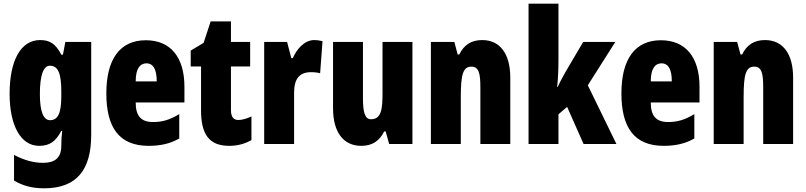

<svg xmlns="http://www.w3.org/2000/svg" viewBox="-20 -780 4365 1040"><path d="M197 -563C93 -563 32 -453 32 -272C32 -99 93 10 192 10C249 10 282 -14 312 -71H317C314 -51 312 -17 312 5V11C312 78 273 102 214 102C165 102 115 90 56 59V198C103 226 154 240 219 240C398 240 474 137 474 -49V-553H334L321 -484H312C281 -544 249 -563 197 -563ZM250 -424C294 -424 312 -384 312 -285V-256C312 -168 294 -129 251 -129C215 -129 196 -176 196 -270C196 -375 216 -424 250 -424Z M770 -562C629 -562 556 -459 556 -274C556 -90 625 10 785 10C849 10 903 -2 951 -30V-162C900 -131 860 -119 809 -119C745 -119 715 -151 715 -225H979V-310C979 -472 902 -562 770 -562ZM774 -437C807 -437 829 -409 829 -339H715C715 -411 740 -437 774 -437Z M1271 -130C1244 -130 1231 -148 1231 -184V-420H1335V-553H1231V-664H1121L1083 -548L1013 -506V-420H1069V-182C1069 -52 1113 10 1222 10C1267 10 1306 -1 1342 -21V-149C1315 -137 1291 -130 1271 -130Z M1682 -563C1627 -563 1585 -510 1566 -465H1558L1535 -553H1411V0H1573V-278C1573 -350 1600 -389 1664 -389C1685 -389 1701 -387 1714 -383L1727 -557C1707 -562 1695 -563 1682 -563Z M2214 -553H2052V-280C2052 -191 2047 -134 1989 -134C1957 -134 1946 -172 1946 -246V-553H1784V-193C1784 -64 1840 10 1937 10C1996 10 2035 -16 2061 -68H2069L2088 0H2214Z M2592 -563C2533 -563 2493 -537 2468 -485H2459L2441 -553H2314V0H2476V-253C2476 -378 2488 -419 2534 -419C2574 -419 2582 -381 2582 -308V0H2744V-360C2744 -489 2688 -563 2592 -563Z M3005 -458V-760H2843V0H3005V-161L3052 -201L3141 0H3319L3164 -318L3313 -553H3139L3043 -390C3031 -369 3015 -340 3001 -309H2998C3003 -357 3005 -407 3005 -458Z M3560 -562C3419 -562 3346 -459 3346 -274C3346 -90 3415 10 3575 10C3639 10 3693 -2 3741 -30V-162C3690 -131 3650 -119 3599 -119C3535 -119 3505 -151 3505 -225H3769V-310C3769 -472 3692 -562 3560 -562ZM3564 -437C3597 -437 3619 -409 3619 -339H3505C3505 -411 3530 -437 3564 -437Z M4124 -563C4065 -563 4025 -537 4000 -485H3991L3973 -553H3846V0H4008V-253C4008 -378 4020 -419 4066 -419C4106 -419 4114 -381 4114 -308V0H4276V-360C4276 -489 4220 -563 4124 -563Z"/></svg>

Font: Noto Sans Gujarati ExtraCondensed Black
Style: Regular
Weight: 900
Width: 2
Designer: Jelle Bosma - Monotype Design Team, Universal Thirst
Foundry: Monotype Imaging Inc.
Version: Version 2.106